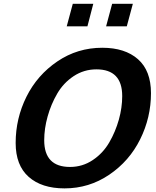

<svg xmlns="http://www.w3.org/2000/svg" viewBox="-20 -991 834 1024"><path d="M688.5 -970.7H578.1L545.9 -850.6H656.2ZM477.5 -970.7H368.2L335.9 -850.6H446.3ZM785.2 -494.1C785.2 -574.2 762 -634.6 715.8 -675.3C669.6 -716 606.1 -736.3 525.4 -736.3C437.5 -736.3 357.7 -712.1 286.1 -663.6C214.5 -615.1 159.5 -552.2 121.1 -475.1C82.7 -397.9 63.5 -315.8 63.5 -228.5C63.5 -149.1 86.6 -88.9 132.8 -47.9C179 -6.8 242.8 13.7 324.2 13.7C411.5 13.7 490.9 -10.6 562.5 -59.1C634.1 -107.6 689.1 -170.6 727.5 -248C766 -325.5 785.2 -407.6 785.2 -494.1ZM631.8 -478.5C631.8 -437.5 625.8 -395.5 613.8 -352.5C601.7 -309.6 584.6 -269 562.5 -231C540.4 -192.9 511.1 -161.6 474.6 -137.2C438.2 -112.8 397.8 -100.6 353.5 -100.6C261.7 -100.6 215.8 -148.1 215.8 -243.2C215.8 -284.2 221.8 -326.3 233.9 -369.6C245.9 -412.9 263 -453.6 285.2 -491.7C307.3 -529.8 336.6 -560.9 373 -585C409.5 -609 449.9 -621.1 494.1 -621.1C585.9 -621.1 631.8 -573.6 631.8 -478.5Z"/></svg>

Font: FreeUniversal
Style: BoldItalic
Weight: 700
Italic angle: -11°
Version: Version 1.001